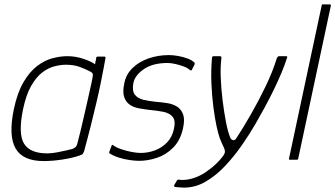

<svg xmlns="http://www.w3.org/2000/svg" viewBox="-20 -728 1528 875"><path d="M179 6Q84 6 51 -51.5Q18 -109 43 -230Q59 -306 87 -353.5Q115 -401 149 -427Q183 -453 219 -462.5Q255 -472 287 -472Q325 -472 361.5 -459.5Q398 -447 413 -435L419 -466Q419 -468 421 -469Q423 -470 424 -470H456Q461 -470 461 -465Q458 -448 452.5 -418.5Q447 -389 439 -349.5Q431 -310 419.5 -261Q408 -212 394 -156Q380 -100 363 -38Q361 -33 358 -28Q355 -23 345 -20Q311 -8 265 -1Q219 6 179 6ZM195 -29Q215 -29 239 -33.5Q263 -38 282.5 -42.5Q302 -47 309 -49Q315 -51 322 -56Q329 -61 332 -72Q339 -97 347.5 -133Q356 -169 365 -208Q374 -247 382 -283Q390 -319 396 -346Q402 -373 403 -383Q404 -390 401.5 -394Q399 -398 391 -402Q371 -413 343.5 -423Q316 -433 280 -433Q257 -433 229 -426Q201 -419 173.5 -398.5Q146 -378 122.5 -337.5Q99 -297 85 -230Q62 -118 89.5 -73.5Q117 -29 195 -29Z M489 -65Q489 -68 491.5 -68Q494 -68 496 -66Q509 -56 532.5 -48Q556 -40 580 -35.5Q604 -31 621 -31Q654 -31 685.5 -42.5Q717 -54 741 -78.5Q765 -103 773 -142Q781 -179 766.5 -196Q752 -213 724 -218.5Q696 -224 662 -227Q637 -230 612.5 -234.5Q588 -239 570.5 -251.5Q553 -264 545.5 -287Q538 -310 547 -351Q555 -390 584.5 -418.5Q614 -447 657.5 -462Q701 -477 751 -477Q768 -477 791 -473Q814 -469 834.5 -461.5Q855 -454 867 -442Q868 -440 867.5 -439Q867 -438 867 -435L854 -409Q852 -405 845 -409Q836 -418 817.5 -425Q799 -432 779 -436.5Q759 -441 744 -441Q677 -441 636.5 -413.5Q596 -386 588 -351Q581 -314 594.5 -296.5Q608 -279 634.5 -273Q661 -267 691 -264Q717 -262 742.5 -258Q768 -254 787 -242Q806 -230 814.5 -206.5Q823 -183 814 -143Q802 -88 769 -55Q736 -22 694.5 -8.5Q653 5 614 5Q597 5 571.5 1.5Q546 -2 521 -10Q496 -18 478 -30Q477 -34 478 -36Z M819 127Q808 127 797.5 126Q787 125 778 124Q770 121 775 114L786 95Q790 89 798 91Q801 92 805 92Q809 92 813 92Q841 92 872.5 80Q904 68 929 48Q948 35 965 18.5Q982 2 993.5 -13Q1005 -28 1005 -36Q1005 -47 999 -58.5Q993 -70 982 -97Q975 -116 967 -152.5Q959 -189 952.5 -239.5Q946 -290 943.5 -347Q941 -404 946 -464Q946 -472 954 -472H981Q984 -472 987 -470.5Q990 -469 989 -463Q984 -425 986 -373.5Q988 -322 994.5 -270Q1001 -218 1009.5 -173.5Q1018 -129 1028 -104Q1032 -92 1041 -89.5Q1050 -87 1057 -98Q1088 -145 1123.5 -207Q1159 -269 1191 -335.5Q1223 -402 1242 -464Q1245 -469 1247 -470.5Q1249 -472 1254 -472H1283Q1292 -472 1288 -464Q1277 -430 1262.5 -395.5Q1248 -361 1229.5 -322.5Q1211 -284 1185 -236Q1170 -208 1144 -163Q1118 -118 1083.5 -68Q1049 -18 1007.5 26.5Q966 71 918.5 99Q871 127 819 127Z M1297 -5 1446 -703Q1446 -708 1450 -708H1483Q1488 -708 1488 -703L1339 -5Q1338 0 1333 0H1300Q1296 0 1297 -5Z"/></svg>

Font: Glory Thin ExtraLight
Style: Italic
Weight: 250
Italic angle: -12°
Version: Version 1.011